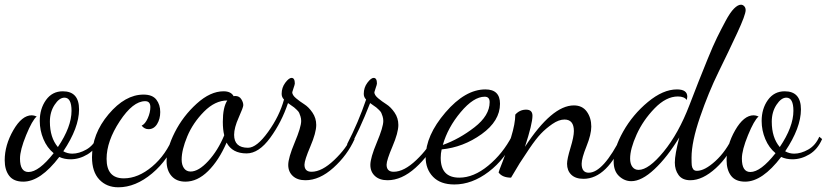

<svg xmlns="http://www.w3.org/2000/svg" viewBox="-30 -740 3514 816"><path d="M270 -63Q243 -63 222 -73Q142 32 69 32Q28 32 9 7Q-10 -18 -10 -59Q-10 -123 26.5 -186.5Q63 -250 105 -250Q114 -250 126 -245Q107 -229 81 -165.5Q55 -102 55 -66Q55 -9 91 -9Q135 -9 198 -89Q170 -112 154.5 -149Q139 -186 139 -226Q139 -278 165.5 -315Q192 -352 237 -352Q306 -352 306 -275Q306 -197 239 -97Q257 -87 277 -87Q306 -87 337 -104.5Q368 -122 384 -159L396 -149Q377 -105 342 -84Q307 -63 270 -63ZM182 -223Q182 -155 216 -115Q274 -201 274 -269Q274 -325 244 -325Q222 -325 202 -294.5Q182 -264 182 -223Z M580 -338Q618 -338 634.5 -316.5Q651 -295 651 -264Q651 -234 637.5 -212.5Q624 -191 601 -191Q584 -191 572 -206Q587 -213 598 -237.5Q609 -262 609 -285Q609 -310 587 -310Q535 -310 479 -225Q423 -140 423 -65Q423 18 496 18Q557 18 616.5 -32Q676 -82 708 -163L721 -153Q687 -62 616.5 -3Q546 56 473 56Q423 56 392 23Q361 -10 361 -72Q361 -171 431.5 -254.5Q502 -338 580 -338Z M965 -167Q965 -112 1024 -112Q1061 -112 1109.5 -179.5Q1158 -247 1177 -317Q1167 -327 1167 -341Q1167 -368 1182.5 -388.5Q1198 -409 1209 -409Q1223 -409 1223 -385Q1223 -381 1217.5 -365.5Q1212 -350 1212 -348Q1212 -336 1228 -322.5Q1244 -309 1263 -297Q1282 -285 1298 -261.5Q1314 -238 1314 -209Q1314 -176 1289 -117.5Q1264 -59 1264 -40Q1264 -10 1294 -10Q1338 -10 1390.5 -60Q1443 -110 1464 -159L1477 -149Q1446 -80 1387 -27Q1328 26 1268 26Q1234 26 1214.5 8Q1195 -10 1195 -39Q1195 -69 1222.5 -134.5Q1250 -200 1250 -226Q1250 -236 1247 -245.5Q1244 -255 1241.5 -260.5Q1239 -266 1231 -273.5Q1223 -281 1220 -283.5Q1217 -286 1206.5 -293Q1196 -300 1194 -302Q1167 -221 1118.5 -154.5Q1070 -88 1018 -88Q957 -88 933 -134Q900 -58 854.5 -13Q809 32 758 32Q720 32 699 8Q678 -16 678 -55Q678 -109 713 -178Q748 -247 806 -299.5Q864 -352 920 -352Q952 -352 963 -331Q965 -332 970 -332Q987 -332 995.5 -318.5Q1004 -305 1004 -293Q1004 -284 984.5 -240.5Q965 -197 965 -167ZM780 -11Q814 -11 855 -55.5Q896 -100 923 -165Q917 -189 917 -222Q917 -284 936 -313Q884 -313 837 -265.5Q790 -218 766 -160.5Q742 -103 742 -62Q742 -39 752 -25Q762 -11 780 -11Z M1454 -110 1445 -127Q1493 -220 1526 -317Q1516 -327 1516 -341Q1516 -368 1531.5 -388.5Q1547 -409 1558 -409Q1572 -409 1572 -385Q1572 -381 1566.5 -365.5Q1561 -350 1561 -348Q1561 -336 1577 -322.5Q1593 -309 1612 -297Q1631 -285 1647 -261.5Q1663 -238 1663 -209Q1663 -176 1638 -117.5Q1613 -59 1613 -40Q1613 -10 1643 -10Q1687 -10 1739.5 -60Q1792 -110 1813 -159L1826 -149Q1795 -80 1736 -27Q1677 26 1617 26Q1583 26 1563.5 8Q1544 -10 1544 -39Q1544 -69 1571.5 -134.5Q1599 -200 1599 -226Q1599 -236 1596 -245.5Q1593 -255 1590.5 -260.5Q1588 -266 1580 -273.5Q1572 -281 1569 -283.5Q1566 -286 1555.5 -293Q1545 -300 1543 -302Q1496 -182 1454 -110Z M2095 -299Q2095 -226 2017 -170Q1939 -114 1847 -105Q1843 -88 1843 -69Q1843 15 1922 15Q1983 15 2045 -36Q2107 -87 2146 -162L2158 -153Q2118 -64 2047 -10Q1976 44 1901 44Q1842 44 1810.5 11.5Q1779 -21 1779 -72Q1779 -164 1863 -262Q1947 -360 2033 -360Q2095 -360 2095 -299ZM2030 -329Q1983 -329 1928 -263.5Q1873 -198 1852 -124Q1922 -149 1986.5 -199Q2051 -249 2051 -306Q2051 -329 2030 -329Z M2089 -7Q2089 -10 2106.5 -54Q2124 -98 2142 -156.5Q2160 -215 2160 -253Q2179 -274 2206 -274Q2233 -274 2233 -248Q2233 -214 2201 -116Q2316 -292 2409 -292Q2445 -292 2464 -265.5Q2483 -239 2483 -202Q2483 -169 2462.5 -118Q2442 -67 2442 -44Q2442 -6 2472 -6Q2534 -6 2612 -162L2623 -149Q2551 20 2450 20Q2416 20 2398 2.5Q2380 -15 2380 -44Q2380 -64 2394.5 -111.5Q2409 -159 2409 -183Q2409 -232 2369 -232Q2345 -232 2317.5 -213Q2290 -194 2269 -172Q2248 -150 2219.5 -108Q2191 -66 2178.5 -46Q2166 -26 2142 15Q2105 15 2089 -7Z M2889 -315Q2878 -330 2851 -330Q2801 -330 2752 -279.5Q2703 -229 2675.5 -168Q2648 -107 2648 -66Q2648 -44 2657.5 -31Q2667 -18 2684 -18Q2727 -18 2790.5 -95.5Q2854 -173 2900 -293Q2925 -358 2939 -393.5Q2953 -429 2977 -488Q3001 -547 3017.5 -580.5Q3034 -614 3053.5 -650.5Q3073 -687 3089.5 -703.5Q3106 -720 3119 -720Q3127 -720 3133 -713.5Q3139 -707 3139 -697Q3139 -677 3103 -599.5Q3067 -522 3024 -434.5Q2981 -347 2945 -242Q2909 -137 2909 -70Q2909 -47 2910 -37.5Q2911 -28 2916 -21Q2921 -14 2932 -14Q2965 -14 3010.5 -55.5Q3056 -97 3086 -162L3098 -153Q3069 -77 3012.5 -25.5Q2956 26 2904 26Q2870 26 2854 4Q2838 -18 2838 -49Q2838 -83 2857 -156Q2806 -72 2751.5 -21Q2697 30 2653 30Q2624 30 2601 8.5Q2578 -13 2578 -54Q2578 -109 2618.5 -181Q2659 -253 2723.5 -306.5Q2788 -360 2847 -360Q2891 -360 2891 -329Q2891 -325 2889 -315Z M3338 -63Q3311 -63 3290 -73Q3210 32 3137 32Q3096 32 3077 7Q3058 -18 3058 -59Q3058 -123 3094.5 -186.5Q3131 -250 3173 -250Q3182 -250 3194 -245Q3175 -229 3149 -165.5Q3123 -102 3123 -66Q3123 -9 3159 -9Q3203 -9 3266 -89Q3238 -112 3222.5 -149Q3207 -186 3207 -226Q3207 -278 3233.5 -315Q3260 -352 3305 -352Q3374 -352 3374 -275Q3374 -197 3307 -97Q3325 -87 3345 -87Q3374 -87 3405 -104.5Q3436 -122 3452 -159L3464 -149Q3445 -105 3410 -84Q3375 -63 3338 -63ZM3250 -223Q3250 -155 3284 -115Q3342 -201 3342 -269Q3342 -325 3312 -325Q3290 -325 3270 -294.5Q3250 -264 3250 -223Z"/></svg>

Font: Dancing Script
Style: Regular
Weight: 400
Designer: Pablo Impallari
Foundry: Pablo Impallari. www.impallari.com
Version: Version 1.002